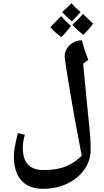

<svg xmlns="http://www.w3.org/2000/svg" viewBox="-20 -933 652 1205"><path d="M251 252Q161 252 114 199.5Q67 147 67 47Q67 30 70 8.5Q73 -13 78.5 -40Q84 -67 92 -98L136 -87Q123 -44 123 -7Q123 64 155 99Q187 134 253 134Q308 134 350.5 124.5Q393 115 430 93Q446 84 461.5 71.5Q477 59 493 45L471 -72Q462 -116 451 -177.5Q440 -239 428.5 -305.5Q417 -372 407.5 -431Q398 -490 392 -530Q386 -570 386 -578Q386 -620 418 -650Q450 -680 494 -680Q503 -646 513 -615.5Q523 -585 534 -557L502 -533L532 -221Q537 -172 541 -134.5Q545 -97 547 -63.5Q549 -30 549 7Q549 74 509 131Q469 188 401 220Q367 236 329.5 244Q292 252 251 252ZM364 -700Q342 -717 325 -732.5Q308 -748 296 -763Q313 -780 330 -797.5Q347 -815 364 -832Q372 -822 387.5 -806Q403 -790 425 -770Q410 -750 395 -732Q380 -714 364 -700ZM503 -714Q482 -731 465 -746.5Q448 -762 434 -777Q449 -791 466 -808Q483 -825 501 -846Q507 -839 523 -824Q539 -809 564 -785Q551 -766 535.5 -748.5Q520 -731 503 -714ZM431 -800Q410 -817 395 -831.5Q380 -846 370 -857Q391 -876 405.5 -889.5Q420 -903 428 -913Q439 -900 453.5 -886Q468 -872 486 -857Q465 -834 451 -819.5Q437 -805 431 -800Z"/></svg>

Font: Noto Naskh Arabic
Style: Bold
Weight: 700
Designer: Monotype Design Team, David Williams, Mohamad Dakak and Nizar Qandah
Foundry: Monotype Imaging Inc.
Version: Version 2.016